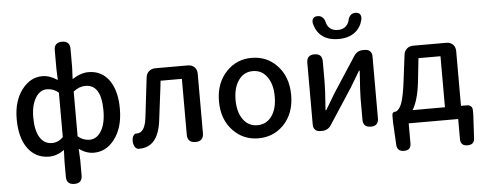

<svg xmlns="http://www.w3.org/2000/svg" viewBox="-61 -985 3447 1372"><g transform="rotate(-5 1662.5 -298.5)"><path d="M421 223Q364 223 364 167V57L367 -25Q313 13 259 13Q163 13 107 -62Q50 -139 50 -274Q50 -404 113 -486Q173 -564 259 -564Q312 -564 367 -527L364 -608V-741Q364 -797 421 -797Q477 -797 477 -741V-702V-608L473 -524Q534 -564 590 -564Q685 -564 739 -487Q791 -412 791 -284Q791 -147 727 -65Q668 13 579 13Q525 13 473 -24L477 57V167Q477 223 421 223ZM287 -82Q332 -82 367 -117V-276V-436Q331 -468 283 -468Q234 -468 202 -417Q169 -363 169 -276Q169 -183 200 -132.5Q231 -82 287 -82ZM556 -82Q608 -82 640 -134Q673 -187 673 -282Q673 -468 560 -468Q514 -468 473 -435V-274V-114Q510 -82 556 -82Z M897 13Q875 9 867 -17Q859 -40 864 -66Q867 -79 875 -89Q884 -99 895 -97Q896 -97 897 -97Q954 -97 967 -203Q979 -298 1001 -490Q1004 -517 1022.5 -533.5Q1041 -550 1068 -550H1187H1302Q1331 -550 1349 -532Q1367 -514 1367 -485V-58Q1367 0 1309 0Q1251 0 1251 -58V-458H1098Q1097 -445 1094 -420Q1074 -254 1063 -172Q1039 13 906 13Q902 13 897 13Z M1760 13Q1653 13 1580 -62Q1501 -143 1501 -274Q1501 -407 1580 -488Q1653 -564 1760 -564Q1868 -564 1941 -488Q2019 -407 2019 -274Q2019 -143 1941 -62Q1867 13 1760 13ZM1760 -81Q1825 -81 1863 -133.5Q1901 -186 1901 -274Q1901 -363 1863 -415Q1826 -469 1760 -469Q1696 -469 1658 -415.5Q1620 -362 1620 -274.5Q1620 -187 1658 -134Q1696 -81 1760 -81Z M2203 0Q2181 0 2167.5 -13.5Q2154 -27 2154 -49V-495Q2154 -550 2210 -550Q2265 -550 2265 -495V-345Q2265 -296 2256 -174Q2255 -155 2254 -145H2259Q2269 -162 2294.5 -204Q2320 -246 2329 -262L2493 -514Q2516 -550 2559 -550H2572Q2595 -550 2608.5 -536.5Q2622 -523 2622 -500V-275V-55Q2622 0 2567 0Q2511 0 2511 -55V-205Q2511 -253 2520 -374Q2521 -395 2522 -406H2517Q2467 -321 2447 -289L2282 -36Q2259 0 2216 0ZM2392 -644Q2302 -644 2255 -696Q2229 -726 2218 -770Q2210 -820 2258 -820Q2279 -820 2294 -804Q2307 -790 2311 -767Q2329 -709 2392 -709Q2453 -709 2473 -766Q2476 -789 2490 -804.5Q2504 -820 2526 -820Q2573 -820 2566 -769Q2552 -712 2511 -680Q2465 -644 2392 -644Z M2788 193Q2739 193 2736 146L2727 -18V-66Q2727 -92 2753 -92H2756Q2781 -106 2796 -145Q2815 -196 2829 -314L2851 -491Q2854 -517 2872.5 -533.5Q2891 -550 2918 -550H3039H3156Q3185 -550 3203 -532Q3221 -514 3221 -485V-92H3265Q3282 -92 3292.5 -81.5Q3303 -71 3303 -54V-18L3294 146Q3293 193 3243 193Q3193 193 3193 144V0H2838V144Q2838 193 2788 193ZM2874 -92H2990H3106V-458H2948L2930 -290Q2915 -159 2874 -92Z"/></g></svg>

Font: GenSenRounded TW M
Style: Regular
Weight: 500
Version: Version 1.501;PS 1;hotconv 16.6.51;makeotf.lib2.5.65220